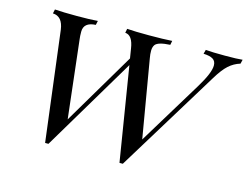

<svg xmlns="http://www.w3.org/2000/svg" viewBox="-87 -749 1155 895"><g transform="rotate(15 490.5 -301.5)"><path d="M282.7 -607.9 278.3 -587.9Q220.7 -585 220.7 -540Q220.7 -517.6 222.7 -503.9L265.6 -128.4L472.7 -478L465.3 -523.9Q456.1 -585.9 420.4 -587.9L424.3 -607.9Q460.9 -605 530 -605Q599.1 -605 641.6 -607.9L637.7 -587.9Q580.1 -585 566.4 -567.4Q558.6 -556.6 558.3 -539.1Q558.1 -521.5 561.5 -503.9L625.5 -127.9L813.5 -437Q858.9 -511.7 858.9 -546.9Q858.9 -568.4 843.8 -577.6Q828.6 -586.9 798.3 -587.9L803.7 -607.9Q834 -605 895.8 -605Q957.5 -605 981.4 -607.9L976.6 -587.9Q945.8 -578.6 921.9 -557.1Q897.9 -535.6 869.6 -488.8L567.4 4.9H551.3L478 -447.3L208.5 4.9H192.4L126.5 -523.9Q118.2 -585.9 71.3 -587.9L75.7 -607.9Q116.2 -605 181.2 -605Q246.1 -605 282.7 -607.9Z"/></g></svg>

Font: PlayfairDisplaySC-Italic
Style: Italic
Weight: 400
Italic angle: -14°
Designer: Claus Eggers Sørensen
Foundry: Claus Eggers Sørensen
Version: Version 1.004;PS 001.004;hotconv 1.0.70;makeotf.lib2.5.58329